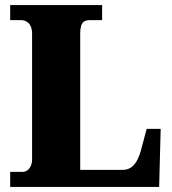

<svg xmlns="http://www.w3.org/2000/svg" viewBox="-20 -734 676 754"><path d="M20 0V-59H70Q78 -59 86.5 -64.5Q95 -70 100.5 -81.5Q106 -93 106 -109V-602Q106 -620 100 -632Q94 -644 84 -649.5Q74 -655 62 -655H20V-714H381V-655H335Q318 -655 310 -649.5Q302 -644 298.5 -632.5Q295 -621 295 -604V-67H462Q479 -67 492.5 -75Q506 -83 517 -102Q528 -121 536 -153L556 -228H611L605 0Z"/></svg>

Font: Noto Serif Khmer SemiCondensed Black
Style: Regular
Weight: 900
Width: 4
Designer: Danh Hong and the Monotype Design Team
Foundry: Monotype Imaging Inc.
Version: Version 2.004